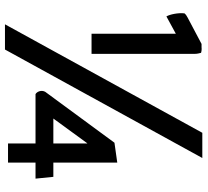

<svg xmlns="http://www.w3.org/2000/svg" viewBox="-50 -728 815 754"><g transform="rotate(90 357.0 -351.5)"><path d="M682 -84 675 -154H619V-405L541 -394L341 -122C333 -107 340 -90 350 -84H544V24H619V-84ZM543 -287H544V-154H446ZM113 -304H192V-710C192 -718 190 -727 188 -734C182 -736 174 -737 166 -736H153L49 -681C43 -678 37 -674 33 -669C30 -645 37 -611 45 -598L113 -635ZM175 36 601 -739H502L76 36Z"/></g></svg>

Font: Bluebird
Style: Regular
Weight: 400
Designer: Jasper
Foundry: Cannot Into Space Fonts
Version: Version 0.98